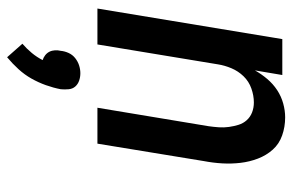

<svg xmlns="http://www.w3.org/2000/svg" viewBox="-161 -407 822 540"><g transform="rotate(90 250.0 -137.0)"><path d="M4 0 90 -520H191L178 -443Q188 -461 202 -477.5Q216 -494 233.5 -505.5Q251 -517 271 -522.5Q291 -528 310 -528Q337 -528 361 -519.5Q385 -511 401 -493Q417 -475 426 -451.5Q435 -428 438 -402.5Q441 -377 439.5 -351Q438 -325 433 -299L384 0H283L335 -313Q337 -327 338 -341.5Q339 -356 337 -370Q335 -384 331 -397Q327 -410 318 -420Q309 -430 296 -435Q283 -440 268 -440Q249 -440 229 -433Q209 -426 194.5 -411Q180 -396 172 -377Q164 -358 161 -339L105 0ZM141 254 103 211Q117 199 129 184.5Q141 170 149 154Q142 152 135.5 147Q129 142 125.5 135Q122 128 121.5 119.5Q121 111 123 103Q124 92 129 81Q134 70 143.5 62.5Q153 55 164 51.5Q175 48 186 48Q197 48 207 51.5Q217 55 223.5 62.5Q230 70 231 81Q232 92 231 103Q227 124 219.5 145Q212 166 201 185.5Q190 205 174.5 222Q159 239 141 254Z"/></g></svg>

Font: Iosevka Semibold Oblique
Style: Regular
Weight: 600
Italic angle: -9°
Monospace: yes
Designer: Belleve Invis
Foundry: Belleve Invis
Version: Version 32.5.0; ttfautohint (v1.8.4)